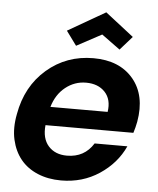

<svg xmlns="http://www.w3.org/2000/svg" viewBox="-55 -825 727 881"><g transform="rotate(5 308.5 -384.5)"><path d="M335 -448.2Q282.2 -448.2 240.2 -414.8Q198.2 -381.3 181.2 -323.2H444.8Q453.6 -380.9 422.1 -414.6Q390.6 -448.2 335 -448.2ZM548.8 -173.8Q512.2 -93.8 434.8 -42.5Q357.4 8.8 258.8 8.8Q198.7 8.8 150.6 -11.5Q102.5 -31.7 72.3 -68.8Q42 -106 30 -158.9Q18.1 -211.9 30.8 -276.9Q53.7 -406.7 144.3 -484.9Q234.9 -563 358.9 -563Q479.5 -563 542.5 -487.8Q605.5 -412.6 584 -290Q579.1 -263.7 570.8 -237.8H166Q159.7 -176.3 190.4 -141.6Q221.2 -106.9 275.9 -106.9Q356.4 -106.9 397.9 -173.8ZM398.9 -777.8 529.8 -675.8 474.1 -612.8 389.2 -674.8 273.9 -612.8 226.1 -678.2Z"/></g></svg>

Font: SVN-Poppins SemiBold
Style: Italic
Weight: 600
Italic angle: -10°
Designer: Ninad Kale (Devanagari), Jonny Pinhorn (Latin)
Foundry: Indian Type Foundry
Version: Version 3.002 2017